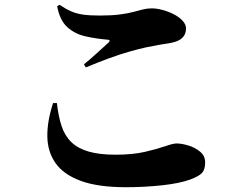

<svg xmlns="http://www.w3.org/2000/svg" viewBox="-20 -753 1040 803"><path d="M507 30Q390 30 318 3.5Q246 -23 212.5 -70.5Q179 -118 178 -182Q177 -246 202 -322H218Q224 -267 237.5 -226Q251 -185 278.5 -158.5Q306 -132 351 -119Q396 -106 463 -106Q535 -106 586.5 -118Q638 -130 671 -141.5Q704 -153 718 -153Q740 -153 768 -144.5Q796 -136 817 -118.5Q838 -101 838 -74Q838 -45 825.5 -30.5Q813 -16 775 -2Q731 14 657.5 22Q584 30 507 30ZM331 -484Q356 -504 385.5 -531Q415 -558 434 -575Q440 -581 438 -584Q437 -587 430 -587Q382 -591 337.5 -601Q293 -611 261.5 -639.5Q230 -668 219 -727L229 -733Q254 -716 276.5 -706Q299 -696 327 -692Q355 -688 396 -688Q448 -688 481.5 -692.5Q515 -697 537.5 -703Q560 -709 577.5 -713.5Q595 -718 615 -718Q635 -718 659.5 -711.5Q684 -705 706.5 -693.5Q729 -682 743.5 -666.5Q758 -651 758 -634Q758 -586 697 -574Q672 -570 643 -565Q614 -560 591 -555Q559 -548 519 -536.5Q479 -525 434 -508.5Q389 -492 339 -471Z"/></svg>

Font: Noto Serif HK ExtraLight Black
Style: Regular
Weight: 900
Version: Version 2.002-H1;hotconv 1.1.0;makeotfexe 2.6.0